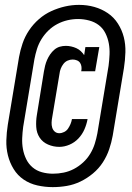

<svg xmlns="http://www.w3.org/2000/svg" viewBox="-20 -735 540 787"><path d="M223 -133Q199 -133 177 -142.5Q155 -152 142.5 -171Q130 -190 128.5 -214.5Q127 -239 131 -263L160 -442Q162 -454 165 -466Q168 -478 173 -489.5Q178 -501 185.5 -512Q193 -523 203 -531.5Q213 -540 225 -543.5Q237 -547 250 -547Q261 -547 272 -544.5Q283 -542 293 -537.5Q303 -533 311 -525.5Q319 -518 325 -509L330 -542H387L370 -443H313Q315 -452 314 -461Q313 -470 308.5 -477Q304 -484 295.5 -487.5Q287 -491 278 -491Q267 -491 257 -486.5Q247 -482 240 -473Q233 -464 229 -453.5Q225 -443 224 -433L194 -254Q192 -244 191.5 -233Q191 -222 194 -212Q197 -202 204.5 -195.5Q212 -189 223 -189Q233 -189 243 -194Q253 -199 259 -208Q265 -217 269 -226.5Q273 -236 275 -247H339Q335 -225 326 -204.5Q317 -184 301.5 -167.5Q286 -151 265 -142Q244 -133 223 -133ZM196 32Q196 32 196 32Q196 32 196 32Q164 32 133 25Q102 18 77 1Q52 -16 36 -42Q20 -68 12.5 -98Q5 -128 6 -160Q7 -192 12 -224L58 -501Q63 -529 72.5 -557Q82 -585 99 -610.5Q116 -636 139.5 -656.5Q163 -677 190.5 -689.5Q218 -702 246.5 -708.5Q275 -715 304 -715Q337 -715 367 -706.5Q397 -698 422 -681Q447 -664 463.5 -638Q480 -612 487.5 -582.5Q495 -553 494 -520.5Q493 -488 488 -456L442 -179Q437 -151 427.5 -123Q418 -95 401.5 -69.5Q385 -44 361 -24Q337 -4 310 9Q283 22 254 27Q225 32 196 32ZM197 -23Q219 -23 241 -27.5Q263 -32 283 -42.5Q303 -53 320.5 -69Q338 -85 350 -105Q362 -125 368.5 -146Q375 -167 379 -188L425 -465Q428 -488 429 -511.5Q430 -535 426 -557Q422 -579 412 -599Q402 -619 385 -632Q368 -645 345.5 -651Q323 -657 300 -657Q278 -657 256.5 -652Q235 -647 215 -636.5Q195 -626 178.5 -610Q162 -594 150 -574.5Q138 -555 131.5 -534Q125 -513 121 -492L75 -215Q72 -192 71 -169Q70 -146 74 -124Q78 -102 87.5 -82.5Q97 -63 113.5 -49Q130 -35 152 -29Q174 -23 197 -23Z"/></svg>

Font: Iosevka Curly Slab Oblique
Style: Bold
Weight: 700
Italic angle: -9°
Monospace: yes
Designer: Belleve Invis
Foundry: Belleve Invis
Version: Version 11.1.0; ttfautohint (v1.8.3)